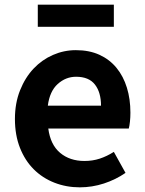

<svg xmlns="http://www.w3.org/2000/svg" viewBox="-20 -789 621 823"><path d="M322 14Q264 14 213 -6Q162 -26 124.5 -63.5Q87 -101 65.5 -155.5Q44 -210 44 -279Q44 -347 66 -402Q88 -457 124 -495Q160 -533 207 -553.5Q254 -574 305 -574Q363 -574 406.5 -554Q450 -534 479.5 -498Q509 -462 524 -413Q539 -364 539 -306Q539 -286 537 -267.5Q535 -249 532 -238H187Q196 -169 237.5 -134Q279 -99 342 -99Q377 -99 407.5 -109Q438 -119 468 -138L518 -48Q476 -19 425.5 -2.5Q375 14 322 14ZM413 -336Q413 -393 387 -426.5Q361 -460 306 -460Q262 -460 227.5 -429Q193 -398 185 -336ZM142 -769H468V-674H142Z"/></svg>

Font: Kinto Sans
Style: Bold
Weight: 700
Designer: Authors: Ryoko NISHIZUKA  (kana & ideographs); Paul D. Hunt (Latin, Greek & Cyrillic); Wenlong ZHANG  (bopomofo); Sandol
Foundry: Adobe Systems Incorporated, ookami Inc.
Version: Version 0.001